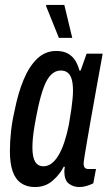

<svg xmlns="http://www.w3.org/2000/svg" viewBox="-20 -744 438 776"><path d="M121 12Q88 12 65 -4Q42 -20 31 -52Q20 -84 20 -133Q20 -171 24.5 -212.5Q29 -254 39 -297Q53 -368 75.5 -422Q98 -476 130.5 -507Q163 -538 207 -538Q236 -538 254.5 -527.5Q273 -517 284 -499.5Q295 -482 301 -459H306L330 -527H395L371 -395Q367 -370 360 -333Q353 -296 346 -255Q339 -214 332.5 -177Q326 -140 322 -114.5Q318 -89 318 -83Q318 -72 322.5 -66.5Q327 -61 337 -61H368L357 -3Q345 3 330 7.5Q315 12 301 12Q276 12 258 -2Q240 -16 240 -51Q240 -55 240.5 -59.5Q241 -64 242 -69L238 -71Q222 -39 192.5 -13.5Q163 12 121 12ZM156 -72Q173 -72 188 -83Q203 -94 216 -115.5Q229 -137 239.5 -168Q250 -199 258 -238Q265 -278 268.5 -303.5Q272 -329 273.5 -346.5Q275 -364 275 -378Q275 -405 270 -423Q265 -441 254 -450Q243 -459 225 -459Q204 -459 187 -442.5Q170 -426 157.5 -393Q145 -360 134 -310Q125 -267 120 -237.5Q115 -208 113 -187Q111 -166 111 -148Q111 -109 122 -90.5Q133 -72 156 -72ZM218 -591 166 -720 167 -724H240L272 -591Z"/></svg>

Font: Archivo ExtraCondensed Medium
Style: Italic
Weight: 500
Width: 2
Italic angle: -10°
Designer: Hector Gatti
Foundry: Omnibus-Type
Version: Version 2.001